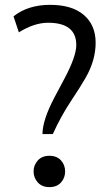

<svg xmlns="http://www.w3.org/2000/svg" viewBox="-20 -764 462 790"><path d="M248 -58.6Q248 -32.2 231 -13.2Q213.9 5.9 183.3 5.9Q152.8 5.9 135.5 -13.4Q118.2 -32.7 118.2 -58.6Q118.2 -84.5 135.5 -103.8Q152.8 -123 183.3 -123Q213.9 -123 231 -104Q248 -85 248 -58.6ZM293.9 -578.6Q293.9 -670.4 177.7 -670.4Q121.1 -670.4 57.6 -630.9L35.6 -696.8Q95.7 -744.1 186 -744.1Q276.4 -744.1 325 -702.4Q373.5 -660.6 373.5 -588.1Q373.5 -515.6 332 -443.4Q312.5 -409.2 271.5 -347.4Q230.5 -285.6 197.3 -212.4H154.8Q154.8 -269.5 204.1 -363.3Q224.6 -402.3 245.1 -440.4Q293.9 -532.2 293.9 -578.6Z"/></svg>

Font: Oxygen
Style: Normal
Weight: 400
Designer: Vernon Adams
Foundry: Vernon Adams
Version: Version Release 0.2.2 webfont; ttfautohint (v0.8.52-bc40) -l